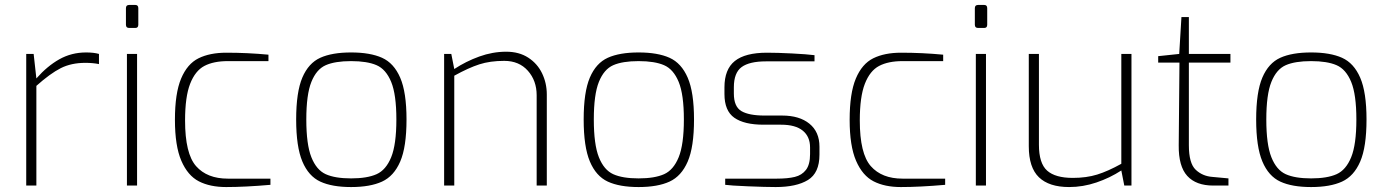

<svg xmlns="http://www.w3.org/2000/svg" viewBox="-20 -750 5609 776"><path d="M86 -532H116L127 -433Q171 -483 220 -510.5Q269 -538 328 -538Q359 -538 380 -532V-491Q355 -496 325 -496Q268 -496 225.5 -474.5Q183 -453 127 -403V0H86Z M489 -650V-717Q489 -730 502 -730H527Q539 -730 539 -717V-650Q539 -637 527 -637H502Q489 -637 489 -650ZM493 -532H534V0H493Z M687 -266Q687 -373 712 -432.5Q737 -492 782.5 -514.5Q828 -537 895 -537Q980 -537 1065 -529V-503H901Q843 -503 806 -483.5Q769 -464 748.5 -411.5Q728 -359 728 -263Q728 -129 772.5 -78.5Q817 -28 901 -28H1073V-3Q970 6 894 6Q829 6 784 -17Q739 -40 713 -100Q687 -160 687 -266Z M1177 -267Q1177 -378 1202 -436.5Q1227 -495 1274.5 -516.5Q1322 -538 1399 -538Q1476 -538 1524 -516.5Q1572 -495 1597.5 -436Q1623 -377 1623 -267Q1623 -156 1597.5 -97Q1572 -38 1524 -16Q1476 6 1399 6Q1322 6 1274.5 -16Q1227 -38 1202 -97.5Q1177 -157 1177 -267ZM1582 -267Q1582 -368 1561 -419Q1540 -470 1502 -486.5Q1464 -503 1399 -503Q1334 -503 1296.5 -486.5Q1259 -470 1238.5 -419Q1218 -368 1218 -267Q1218 -166 1238.5 -114.5Q1259 -63 1296.5 -46Q1334 -29 1399 -29Q1464 -29 1502 -46Q1540 -63 1561 -114.5Q1582 -166 1582 -267Z M1775 -532H1804L1816 -471Q1863 -502 1917 -521.5Q1971 -541 2026 -541Q2078 -541 2115 -517Q2152 -493 2171 -453.5Q2190 -414 2190 -368V0H2149V-365Q2149 -424 2113.5 -464Q2078 -504 2018 -504Q1961 -504 1917.5 -490Q1874 -476 1816 -444V0H1775Z M2339 -267Q2339 -378 2364 -436.5Q2389 -495 2436.5 -516.5Q2484 -538 2561 -538Q2638 -538 2686 -516.5Q2734 -495 2759.5 -436Q2785 -377 2785 -267Q2785 -156 2759.5 -97Q2734 -38 2686 -16Q2638 6 2561 6Q2484 6 2436.5 -16Q2389 -38 2364 -97.5Q2339 -157 2339 -267ZM2744 -267Q2744 -368 2723 -419Q2702 -470 2664 -486.5Q2626 -503 2561 -503Q2496 -503 2458.5 -486.5Q2421 -470 2400.5 -419Q2380 -368 2380 -267Q2380 -166 2400.5 -114.5Q2421 -63 2458.5 -46Q2496 -29 2561 -29Q2626 -29 2664 -46Q2702 -63 2723 -114.5Q2744 -166 2744 -267Z M2911 -3V-28H3119Q3164 -28 3192.5 -35Q3221 -42 3237.5 -63.5Q3254 -85 3254 -127V-154Q3254 -198 3224.5 -222Q3195 -246 3137 -246H3066Q2988 -246 2948 -274Q2908 -302 2908 -370V-397Q2908 -470 2950 -503.5Q2992 -537 3080 -537Q3121 -537 3180.5 -534Q3240 -531 3272 -527V-502H3076Q3009 -502 2977.5 -479Q2946 -456 2946 -397V-372Q2946 -319 2976.5 -301Q3007 -283 3070 -283H3141Q3211 -283 3251.5 -250Q3292 -217 3292 -157V-125Q3292 -51 3245.5 -22.5Q3199 6 3115 6Q3075 6 3003 3Q2931 0 2911 -3Z M3414 -266Q3414 -373 3439 -432.5Q3464 -492 3509.5 -514.5Q3555 -537 3622 -537Q3707 -537 3792 -529V-503H3628Q3570 -503 3533 -483.5Q3496 -464 3475.5 -411.5Q3455 -359 3455 -263Q3455 -129 3499.5 -78.5Q3544 -28 3628 -28H3800V-3Q3697 6 3621 6Q3556 6 3511 -17Q3466 -40 3440 -100Q3414 -160 3414 -266Z M3920 -650V-717Q3920 -730 3933 -730H3958Q3970 -730 3970 -717V-650Q3970 -637 3958 -637H3933Q3920 -637 3920 -650ZM3924 -532H3965V0H3924Z M4138 -159V-532H4179V-165Q4179 -90 4212 -60.5Q4245 -31 4316 -31Q4371 -31 4414.5 -44.5Q4458 -58 4512 -88V-532H4553V0H4524L4512 -61Q4466 -31 4411.5 -12.5Q4357 6 4301 6Q4220 6 4179 -33.5Q4138 -73 4138 -159Z M4744 -163 4747 -497H4661V-523L4746 -532L4755 -681H4785V-532H4953V-497H4785V-163Q4785 -90 4812.5 -64Q4840 -38 4880 -35L4945 -29V0H4884Q4814 0 4778.5 -39Q4743 -78 4744 -163Z M5057 -267Q5057 -378 5082 -436.5Q5107 -495 5154.5 -516.5Q5202 -538 5279 -538Q5356 -538 5404 -516.5Q5452 -495 5477.5 -436Q5503 -377 5503 -267Q5503 -156 5477.5 -97Q5452 -38 5404 -16Q5356 6 5279 6Q5202 6 5154.5 -16Q5107 -38 5082 -97.5Q5057 -157 5057 -267ZM5462 -267Q5462 -368 5441 -419Q5420 -470 5382 -486.5Q5344 -503 5279 -503Q5214 -503 5176.5 -486.5Q5139 -470 5118.5 -419Q5098 -368 5098 -267Q5098 -166 5118.5 -114.5Q5139 -63 5176.5 -46Q5214 -29 5279 -29Q5344 -29 5382 -46Q5420 -63 5441 -114.5Q5462 -166 5462 -267Z"/></svg>

Font: Exo ExtraLight
Style: Regular
Weight: 275
Designer: Natanael Gama
Foundry: Natanael Gama
Version: Version 1.500; ttfautohint (v1.6)